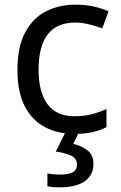

<svg xmlns="http://www.w3.org/2000/svg" viewBox="-20 -566 520 826"><path d="M300 10Q229 10 173.5 -19Q118 -48 86.5 -109Q55 -170 55 -265Q55 -364 88 -426Q121 -488 177.5 -517Q234 -546 306 -546Q347 -546 385 -537.5Q423 -529 447 -517L420 -444Q396 -453 364 -461Q332 -469 304 -469Q146 -469 146 -266Q146 -169 184.5 -117.5Q223 -66 299 -66Q343 -66 376.5 -75Q410 -84 438 -97V-19Q411 -5 378.5 2.5Q346 10 300 10ZM382 139Q382 187 345 213.5Q308 240 234 240Q202 240 184 235V180Q193 182 208 183.5Q223 185 237 185Q273 185 292 175.5Q311 166 311 141Q311 115 284.5 103Q258 91 220 86L263 0H321L295 53Q331 61 356.5 81Q382 101 382 139Z"/></svg>

Font: Noto Sans Tifinagh
Style: Regular
Weight: 400
Designer: JamraPatel
Foundry: JamraPatel LLC
Version: Version 2.004; ttfautohint (v1.8.4.7-5d5b)